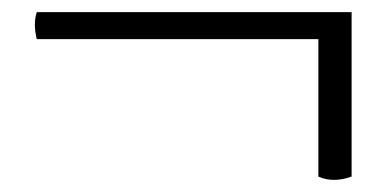

<svg xmlns="http://www.w3.org/2000/svg" viewBox="-20 -387 639 313"><path d="M499 -99.1V-323.2H40Q33.7 -348.6 40 -367.2H553.2V-99.1Q522.9 -88.4 499 -99.1Z"/></svg>

Font: Linux Libertine Display O
Style: Regular
Weight: 400
Designer: Philipp H. Poll
Foundry: Philipp H. Poll
Version: Version 5.0.9